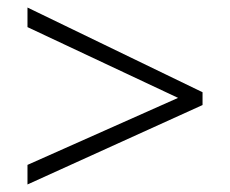

<svg xmlns="http://www.w3.org/2000/svg" viewBox="-20 -617 611 510"><path d="M53 -179V-127L518 -338V-372L53 -597V-545L453 -357Z"/></svg>

Font: Noto Sans Ethiopic Light
Style: Regular
Weight: 300
Designer: Monotype Design Team
Foundry: Monotype Imaging Inc.
Version: Version 2.102